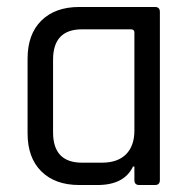

<svg xmlns="http://www.w3.org/2000/svg" viewBox="-20 -530 547 550"><path d="M259 0H207Q138 0 98.5 -39Q59 -78 59 -148V-362Q59 -432 98.5 -471Q138 -510 207 -510H424Q438 -510 438 -496V-14Q438 0 424 0H379Q365 0 365 -14V-53H361Q336 0 259 0ZM365 -156V-437Q365 -446 355 -446H215Q132 -446 132 -359V-151Q132 -64 215 -64H272Q317 -64 341 -88Q365 -112 365 -156Z"/></svg>

Font: Rajdhani Medium
Style: Regular
Weight: 500
Designer: Satya Rajpurohit, Jyotish Sonowal
Foundry: Indian Type Foundry
Version: Version 1.201 February 1, 2022